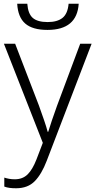

<svg xmlns="http://www.w3.org/2000/svg" viewBox="-20 -766 510 1027"><path d="M401 -746Q392 -606 234 -606Q154 -606 115 -640Q76 -674 72 -746H126Q130 -692 155.5 -670Q181 -648 235 -648Q286 -648 314 -670Q342 -692 347 -746ZM1 -532H61L188 -202Q204 -157 216 -122.5Q228 -88 235 -61H238Q253 -111 285 -200L409 -532H470L230 94Q203 165 166 203Q129 241 66 241Q47 241 31.5 239Q16 237 3 232V184Q15 188 29 190.5Q43 193 59 193Q101 193 127.5 167Q154 141 175 87L209 -2Z"/></svg>

Font: RS Noto Sans Light
Style: Regular
Weight: 300
Designer: Monotype Design Team
Foundry: Monotype Imaging Inc.
Version: Version 3.10